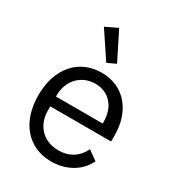

<svg xmlns="http://www.w3.org/2000/svg" viewBox="-188 -891 926 1014"><g transform="rotate(30 274.5 -383.5)"><path d="M272 -585 324 -609 239 -779 166 -744ZM279 12C376 12 450 -36 483 -106L426 -147C399 -90 349 -58 284 -58C188 -58 131 -125 131 -214V-238H502V-276C502 -422 417 -528 279 -528C139 -528 47 -422 47 -258C47 -94 139 12 279 12ZM279 -461C361 -461 416 -400 416 -309V-298H131V-305C131 -395 192 -461 279 -461Z"/></g></svg>

Font: LVC Sans
Style: Regular
Weight: 400
Designer: Mike Abbink, Paul van der Laan, Pieter van Rosmalen
Foundry: Bold Monday
Version: Version 3.0